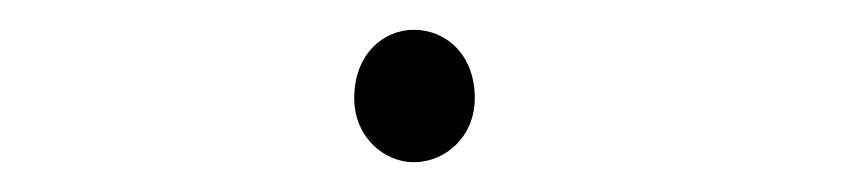

<svg xmlns="http://www.w3.org/2000/svg" viewBox="-20 -420 569 129"><path d="M258 -311C279 -311 299 -328 299 -354C299 -384 279 -400 258 -400C238 -400 218 -384 218 -354C218 -328 238 -311 258 -311Z"/></svg>

Font: Noto Sans CJK Thin
Style: Regular
Weight: 100
Designer: Ryoko NISHIZUKA (kana & ideographs); Paul D. Hunt (Latin, Greek & Cyrillic); Wenlong ZHANG (bopomofo); Sandoll Communica
Foundry: Adobe Systems Incorporated
Version: Version 1.000;PS 1;hotconv 1.0.78;makeotf.lib2.5.61930